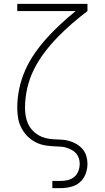

<svg xmlns="http://www.w3.org/2000/svg" viewBox="-20 -755 540 990"><path d="M250 215V178H292Q311 178 330 173.5Q349 169 363.5 156.5Q378 144 384.5 126Q391 108 391 89Q391 75 386.5 61Q382 47 373 36.5Q364 26 351.5 19Q339 12 325.5 7.5Q312 3 298 1.5Q284 0 270 0H268Q242 -1 215.5 -5Q189 -9 165 -21Q141 -33 122 -52Q103 -71 90.5 -95Q78 -119 73.5 -145.5Q69 -172 69 -198Q69 -249 79.5 -298.5Q90 -348 110.5 -394Q131 -440 160 -481.5Q189 -523 223 -560.5Q257 -598 294 -632Q331 -666 370 -698H69V-735H431V-698Q390 -667 351 -633Q312 -599 276.5 -562.5Q241 -526 209.5 -484.5Q178 -443 155 -397Q132 -351 120.5 -300.5Q109 -250 109 -198Q109 -178 112.5 -157.5Q116 -137 124 -118.5Q132 -100 146 -84.5Q160 -69 177.5 -58.5Q195 -48 215 -43Q235 -38 255.5 -37Q276 -36 296.5 -35Q317 -34 336.5 -28.5Q356 -23 374 -12.5Q392 -2 405.5 13.5Q419 29 425 49Q431 69 431 89Q431 116 421.5 141.5Q412 167 392 184.5Q372 202 345.5 208.5Q319 215 292 215Z"/></svg>

Font: Iosevka Curly Extralight
Style: Regular
Weight: 200
Monospace: yes
Designer: Belleve Invis
Foundry: Belleve Invis
Version: Version 22.1.2; ttfautohint (v1.8.4)